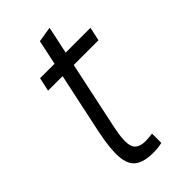

<svg xmlns="http://www.w3.org/2000/svg" viewBox="-196 -667 730 730"><g transform="rotate(-45 168.5 -302.5)"><path d="M54 -445 66 -500H337L325 -445ZM218 -50V0Q203 3 193 4Q183 5 170 5Q120 5 95 -14Q70 -33 67 -78Q64 -123 80 -200L165 -600L227 -610L133 -167Q119 -99 129.5 -73Q140 -47 181 -47Q190 -47 198.5 -48Q207 -49 218 -50Z"/></g></svg>

Font: Epunda Slab Light
Style: Italic
Weight: 300
Italic angle: -12°
Designer: Simon Atzbach
Foundry: typofactur
Version: Version 1.102